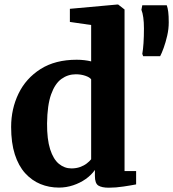

<svg xmlns="http://www.w3.org/2000/svg" viewBox="-20 -840 786 871"><path d="M247.5 11Q202.5 11 163.5 -5Q124.5 -21 94.2 -54.2Q64 -87.5 47.2 -139.8Q30.5 -192 30.5 -264Q30.5 -346 64 -415.2Q97.5 -484.5 164 -526.8Q230.5 -569 328 -569Q346 -569 362.8 -567Q379.5 -565 393.5 -561.5V-726.5L297 -740.5V-800L512 -819.5H516L545 -797V-64H597.5V-3.5Q575 1 540 6.2Q505 11.5 473.5 11.5Q442 11.5 426.2 1.8Q410.5 -8 410.5 -42V-69Q394.5 -46 369 -28Q343.5 -10 312 0.5Q280.5 11 247.5 11ZM304 -76Q325.5 -76 343 -82.2Q360.5 -88.5 373.2 -98.2Q386 -108 393.5 -117.5V-480Q387 -489.5 367.2 -496.2Q347.5 -503 324 -503Q288 -503 258.8 -482Q229.5 -461 212 -412.2Q194.5 -363.5 193.5 -280.5Q193 -208 207.5 -162.8Q222 -117.5 247.2 -96.8Q272.5 -76 304 -76ZM706.5 -585H629.5L625.5 -595.5Q629 -614.5 631 -644.2Q633 -674 633 -711Q633 -739 630 -760.5Q627 -782 621.5 -795.5L625.5 -816H736.5Q741 -804 743.2 -786.2Q745.5 -768.5 745.5 -738Q745.5 -708.5 738.5 -678Q731.5 -647.5 722.5 -622.8Q713.5 -598 706.5 -585Z"/></svg>

Font: Merriweather 20pt ExtraBold
Style: Regular
Weight: 800
Version: Version 2.100